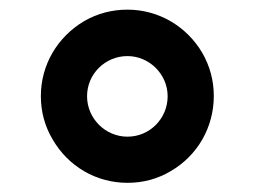

<svg xmlns="http://www.w3.org/2000/svg" viewBox="-20 -413 566 406"><path d="M249.5 -26.4C282.7 -26.4 313.5 -34.7 341.3 -51.3C397.5 -84 432.1 -143.6 432.1 -210C432.1 -242.7 423.8 -273.4 407.7 -301.3C375 -356.9 315.9 -392.6 249.5 -392.6C216.3 -392.6 185.5 -384.3 157.7 -368.2C101.6 -335 66.4 -275.9 66.4 -210C66.4 -176.8 74.7 -146 91.3 -118.2C124 -61.5 183.1 -26.4 249.5 -26.4ZM249.5 -124C202.6 -124 164.1 -162.6 164.1 -209.5C164.1 -256.8 202.6 -294.4 249.5 -294.4C295.9 -294.4 334.5 -255.9 334.5 -209.5C334.5 -162.6 296.9 -124 249.5 -124Z"/></svg>

Font: SG Kara
Style: Regular
Weight: 400
Designer: Damoon Khanjanzadeh
Version: Version 1.000